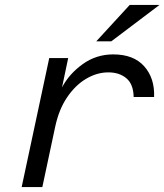

<svg xmlns="http://www.w3.org/2000/svg" viewBox="-20 -760 668 780"><path d="M68 0 180 -524H257L232 -405Q261 -460 316 -499.5Q371 -539 440 -539Q523 -539 566 -490.5Q609 -442 606 -366H523Q522 -418 493.5 -442Q465 -466 420 -466Q374 -466 330 -440Q286 -414 252.5 -364.5Q219 -315 204 -244L152 0ZM371 -592 507 -740H628L432 -592Z"/></svg>

Font: Fragment Mono SC
Style: Italic
Weight: 400
Italic angle: -12°
Monospace: yes
Designer: Wei Huang based on Nimbus Sans by URW Studio, based on Helvetica by Max Miedinger.
Foundry: Wei Huang
Version: Version 1.012; ttfautohint (v1.8.4.7-5d5b)